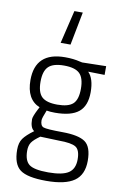

<svg xmlns="http://www.w3.org/2000/svg" viewBox="-109 -851 726 1147"><g transform="rotate(10 254.5 -277.0)"><path d="M297 -791 258 -590H198L246 -791ZM480 76Q480 161 425.5 199Q371 237 256 237Q141 237 97 204Q53 171 53 83Q53 41 71 15.5Q89 -10 134 -43Q109 -59 109 -111Q109 -127 133 -174L141 -189Q59 -223 59 -340Q59 -510 240 -510Q291 -510 330 -500L345 -497L490 -500V-447L390 -449Q426 -413 426 -330.5Q426 -248 380.5 -210.5Q335 -173 237 -173Q208 -173 186 -177Q166 -128 166 -115Q166 -82 185.5 -74.5Q205 -67 302 -66.5Q399 -66 439.5 -37.5Q480 -9 480 76ZM113 79Q113 139 143 162Q173 185 259 185Q345 185 382 160.5Q419 136 419 78.5Q419 21 392 4Q365 -13 289 -13L176 -17Q139 9 126 28.5Q113 48 113 79ZM120 -341Q120 -276 148 -249.5Q176 -223 242.5 -223Q309 -223 337 -249Q365 -275 365 -340.5Q365 -406 337 -433Q309 -460 242.5 -460Q176 -460 148 -432.5Q120 -405 120 -341Z"/></g></svg>

Font: Titillium Web[RUS by Daymarius]
Style: Regular
Weight: 300
Designer: Cyrillization by Daymarius
Foundry: Cyrillization by Daymarius
Version: Version 1.002 September 12, 2018